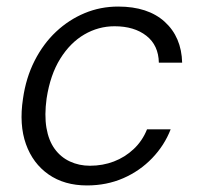

<svg xmlns="http://www.w3.org/2000/svg" viewBox="-20 -553 608 585"><path d="M245 12Q176 12 128 -21.5Q80 -55 59 -114Q38 -173 50 -252Q59 -316 85.5 -368Q112 -420 151 -456.5Q190 -493 238 -513Q286 -533 340 -533Q431 -533 482 -486.5Q533 -440 535 -362H464Q463 -415 426 -444Q389 -473 329 -473Q280 -473 237 -448Q194 -423 163.5 -374Q133 -325 122 -253Q115 -202 121.5 -163.5Q128 -125 146.5 -99.5Q165 -74 193 -61Q221 -48 254 -48Q293 -48 327 -61Q361 -74 387.5 -99Q414 -124 428 -159H500Q481 -110 443.5 -71Q406 -32 355.5 -10Q305 12 245 12Z"/></svg>

Font: DM Sans 10pt Light
Style: Italic
Weight: 300
Italic angle: -10°
Version: Version 4.004;gftools[0.9.30]